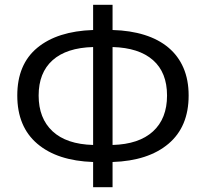

<svg xmlns="http://www.w3.org/2000/svg" viewBox="-20 -767 857 800"><path d="M449 -163Q559 -166 617.5 -219.5Q676 -273 676 -369Q676 -465 617.5 -516.5Q559 -568 449 -571ZM368 -571Q257 -568 199 -516Q141 -464 141 -369Q141 -274 199 -220Q257 -166 368 -163ZM449 -642Q523 -640 582 -621.5Q641 -603 682 -568.5Q723 -534 744.5 -484Q766 -434 766 -369Q766 -239 682 -168Q598 -97 449 -92V13H368V-92Q219 -97 135.5 -168Q52 -239 52 -369Q52 -499 135.5 -568Q219 -637 368 -642V-747H449Z"/></svg>

Font: SpoqaHanSans-Regular
Style: Regular
Weight: 400
Designer: [Spoqa Han Sans] Dong-huui Kim \uAE40 \uB3D9 \uD718  Younghwa Kang \uAC15 \uC601 \uD654  [Noto Sans] Ryoko NISHIZUKA \u8
Foundry: Spoqa (http://www.spoqa-han-sans.com)
Version: Version 2.000